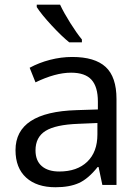

<svg xmlns="http://www.w3.org/2000/svg" viewBox="-20 -786 596 816"><path d="M415 0 398.9 -76.2H395Q355 -25.9 315.2 -8.1Q275.4 9.8 215.8 9.8Q136.2 9.8 91.1 -31.2Q45.9 -72.3 45.9 -147.9Q45.9 -310.1 305.2 -317.9L396 -320.8V-354Q396 -417 368.9 -447Q341.8 -477.1 282.2 -477.1Q215.3 -477.1 130.9 -436L106 -498Q145.5 -519.5 192.6 -531.7Q239.7 -543.9 287.1 -543.9Q382.8 -543.9 429 -501.5Q475.1 -459 475.1 -365.2V0ZM231.9 -57.1Q307.6 -57.1 350.8 -98.6Q394 -140.1 394 -214.8V-263.2L313 -259.8Q216.3 -256.3 173.6 -229.7Q130.9 -203.1 130.9 -147Q130.9 -103 157.5 -80.1Q184.1 -57.1 231.9 -57.1ZM328.1 -606H274.4Q242.7 -631.3 199.2 -678.2Q155.8 -725.1 136.2 -755.9V-766.1H235.4Q251 -732.4 278.8 -688.2Q306.6 -644 328.1 -618.2Z"/></svg>

Font: f01722094
Style: Regular
Weight: 400
Foundry: Ascender Corporation
Version: Version 1.10